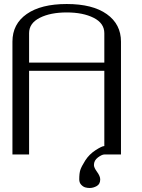

<svg xmlns="http://www.w3.org/2000/svg" viewBox="-20 -770 706 957"><path d="M479.5 124Q479.5 147.5 462.4 157.2Q445.3 167 426.8 167Q416 167 405.3 164.1Q394.5 161.1 384.8 150.9Q375 140.6 375 124Q375 93.8 380.4 77.1Q385.7 60.5 405.3 29.3Q424.8 -1 456.5 -21.5Q488.3 -42 500 -42V-417H125V0H42V-562.5Q42 -650.4 113.3 -700.2Q184.6 -750 312.5 -750Q441.4 -750 512.2 -699.7Q583 -649.4 583 -562.5V0H500Q488.3 0 468.3 14.6Q448.2 29.3 448.2 52.7Q448.2 65.4 463.9 86.9Q479.5 108.4 479.5 124ZM125 -458H500V-604.5Q500 -654.3 446.8 -681.2Q393.6 -708 312.5 -708Q231.4 -708 178.2 -681.2Q125 -654.3 125 -604.5Z"/></svg>

Font: okolaks
Style: Regular
Weight: 500
Version: Version 000.6.0